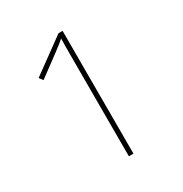

<svg xmlns="http://www.w3.org/2000/svg" viewBox="-163 -914 899 944"><g transform="rotate(-30 286.0 -441.5)"><path d="M324 -93V-790H301L106 -648L122 -627L245 -718C270 -737 283 -747 299 -761C298 -734 298 -696 298 -639V-93Z"/></g></svg>

Font: Noto Sans Kannada UI Thin
Style: Regular
Weight: 100
Designer: Jelle Bosma - Monotype Design Team
Foundry: Monotype Imaging Inc.
Version: Version 2.005